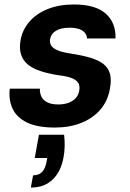

<svg xmlns="http://www.w3.org/2000/svg" viewBox="-20 -558 581 858"><path d="M224.7 12Q146.7 12 100.5 -10.7Q54.2 -33.3 36.1 -72.7Q17.9 -112.1 23.7 -161.9H158.3Q157.3 -142.6 164.9 -126.5Q172.4 -110.4 191.2 -100.8Q210 -91.2 240.7 -91.2Q267 -91.2 286.9 -98.8Q306.7 -106.4 318.9 -120.1Q331.1 -133.8 333.9 -151.8Q338.2 -175.4 328.7 -188.9Q319.3 -202.4 297.4 -210.2Q275.5 -217.9 241.3 -221.8Q196 -228.9 161.4 -240.2Q126.7 -251.5 104.7 -269.5Q82.6 -287.5 73.9 -314.8Q65.3 -342.1 72.3 -380.9Q80.9 -426.2 112 -461.8Q143.1 -497.5 193.6 -517.7Q244.1 -538 310.3 -538Q406.4 -538 452.4 -497.2Q498.3 -456.5 496.1 -386.2H369.1Q367.6 -409.2 347.4 -421.7Q327.1 -434.2 290.9 -434.2Q252.8 -434.2 230.3 -420.7Q207.8 -407.3 204 -383.9Q201.2 -368.6 207.9 -355.9Q214.7 -343.3 235.5 -334Q256.3 -324.7 295.8 -318.7Q347.6 -310.8 384 -299.9Q420.4 -289 442.4 -271.8Q464.3 -254.6 471.6 -227.5Q478.8 -200.4 470.8 -159.4Q461.2 -105.6 427.7 -67.3Q394.3 -28.9 342.3 -8.5Q290.3 12 224.7 12ZM117.8 280.2 127.8 225.6Q153.3 225.6 168.2 210.2Q183.1 194.8 188.3 163.3L190.9 148.1H135.3L154 44.1H266.4Q269.7 70.6 269 96Q268.3 121.5 264.1 143.9Q253 207.6 215.7 243.9Q178.5 280.2 117.8 280.2Z"/></svg>

Font: DM Sans 9pt
Style: Italic
Weight: 400
Italic angle: -10°
Designer: Colophon Foundry, Jonny Pinhorn
Foundry: Colophon Foundry
Version: Version 4.004